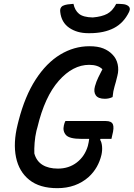

<svg xmlns="http://www.w3.org/2000/svg" viewBox="-20 -961 697 1001"><path d="M321 -330H532Q561 -330 568.5 -313Q576 -296 565 -255L561 -237H504L502 -232Q510 -220 512 -198.5Q514 -177 509 -154Q501 -120 484.5 -91Q468 -62 442 -38Q376 20 279 20Q187 20 133 -23Q79 -66 63.5 -141Q48 -216 72 -312L77 -332Q110 -460 166 -546.5Q222 -633 294 -676.5Q366 -720 446 -720Q490 -720 518.5 -708.5Q547 -697 566 -677Q587 -656 593.5 -626Q600 -596 592 -566Q584 -532 577 -509.5Q570 -487 567 -455Q548 -446 527 -446Q492 -446 479.5 -464Q467 -482 475 -511Q482 -536 492.5 -557.5Q503 -579 514 -600Q491 -623 445 -623Q360 -623 286.5 -540Q213 -457 175 -297L170 -279Q163 -249 160.5 -217Q158 -185 159 -161Q170 -121 201.5 -101.5Q233 -82 282 -82Q339 -82 380.5 -114Q422 -146 438 -200Q443 -220 445 -237H404Q341 -237 323.5 -257.5Q306 -278 313 -307Q316 -321 321 -330ZM586 -941Q606 -941 621.5 -939.5Q637 -938 647 -931Q663 -920 653 -899Q625 -841 573.5 -814.5Q522 -788 448 -788H440Q382 -788 341 -816Q300 -844 294 -899Q291 -920 306 -930Q318 -936 332.5 -938Q347 -940 363 -941Q370 -907 392 -889Q414 -871 464 -870Q511 -874 539 -889Q567 -904 586 -941Z"/></svg>

Font: Recursive Mn Csl St Med
Style: Italic
Weight: 500
Italic angle: -15°
Monospace: yes
Version: Version 1.079;hotconv 1.0.112;makeotfexe 2.5.65598; ttfautoh